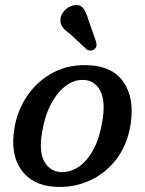

<svg xmlns="http://www.w3.org/2000/svg" viewBox="-20 -725 571 756"><path d="M332.5 -468Q425 -463 467.2 -400.8Q509.5 -338.5 494.5 -237Q482 -155 438.2 -98Q394.5 -41 331 -13Q267.5 15 195 10.5Q107.5 5 63.5 -56.5Q19.5 -118 37 -221.5Q48.5 -291 87.8 -348.5Q127 -406 189.2 -439.2Q251.5 -472.5 332.5 -468ZM218 -47.5Q250 -45 283.2 -64Q316.5 -83 343.2 -127.8Q370 -172.5 383 -248Q396 -325 375.5 -366Q355 -407 313 -410Q275.5 -413 241.5 -388.8Q207.5 -364.5 182.2 -317.8Q157 -271 146 -206.5Q132.5 -129.5 153.8 -90.2Q175 -51 218 -47.5ZM328 -647 358.5 -560.5Q360.5 -552.5 359.8 -544.8Q359 -537 351.5 -531Q345 -526 336.8 -526Q328.5 -526 322.5 -529.5L255 -592Q235.5 -605.5 226 -619Q216.5 -632.5 218 -650.5Q220 -668.5 234.5 -684.2Q249 -700 270.5 -704Q296.5 -708.5 308.2 -692Q320 -675.5 328 -647Z"/></svg>

Font: Fraunces 9pt S100
Style: Italic
Weight: 400
Italic angle: -16°
Version: Version 1.000; ttfautohint (v1.8.3)